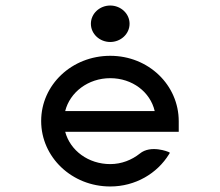

<svg xmlns="http://www.w3.org/2000/svg" viewBox="-20 -664 796 695"><path d="M379 -512C417 -512 449 -541 449 -578C449 -615 417 -644 379 -644C341 -644 309 -615 309 -578C309 -541 341 -512 379 -512ZM627 -187V-225C627 -356 518 -462 379 -462C240 -462 129 -357 129 -226C129 -95 240 11 379 11C470 11 549 -36 592 -106L595 -111L590 -114C590 -114 526 -141 486 -108C457 -85 420 -70 379 -70C300 -70 234 -119 216 -187ZM216 -262C233 -330 299 -381 379 -381C459 -381 524 -331 540 -262Z"/></svg>

Font: Charger Monospace
Style: Regular
Weight: 400
Designer: Jasper
Foundry: Cannot Into Space Fonts
Version: Version 0.980